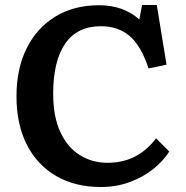

<svg xmlns="http://www.w3.org/2000/svg" viewBox="-20 -735 746 769"><path d="M383 14Q281 14 205 -30Q129 -74 87.5 -155.5Q46 -237 46 -349Q46 -459 86.5 -541Q127 -623 201.5 -668.5Q276 -714 376 -714Q426 -714 466.5 -699.5Q507 -685 538 -657L549 -715H608L647 -476L575 -461Q545 -552 499 -591Q453 -630 384 -630Q289 -630 241 -560Q193 -490 193 -360Q193 -268 221.5 -206.5Q250 -145 299.5 -114Q349 -83 410 -83Q474 -83 522.5 -109Q571 -135 605 -181L658 -128Q633 -89 592.5 -57Q552 -25 499 -5.5Q446 14 383 14Z"/></svg>

Font: Literata SemiBold
Style: Regular
Weight: 600
Designer: Latin by Veronika Burian and Jose Scaglione. Greek by Irene Vlachou. Cyrillic by Vera Evstafieva.
Foundry: TypeTogether
Version: Version 3.103; ttfautohint (v1.8.4.7-5d5b);gftools[0.9.29]